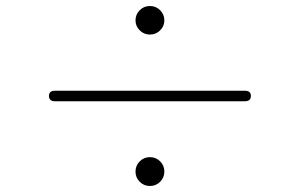

<svg xmlns="http://www.w3.org/2000/svg" viewBox="-20 -676 998 639"><path d="M163 -339Q143 -339 143 -357Q143 -374 163 -374H795Q815 -374 815 -357Q815 -339 795 -339ZM479 -57Q459 -57 445 -71Q431 -85 431 -105Q431 -125 445 -139Q459 -153 479 -153Q499 -153 513 -139Q527 -125 527 -105Q527 -85 513 -71Q499 -57 479 -57ZM479 -561Q459 -561 445 -575Q431 -589 431 -608Q431 -628 445 -642Q459 -656 479 -656Q499 -656 513 -642Q527 -628 527 -608Q527 -589 513 -575Q499 -561 479 -561Z"/></svg>

Font: Zen Maru Gothic Light
Style: Regular
Weight: 300
Designer: Yoshimichi Ohira
Foundry: Positype
Version: Version 1.001